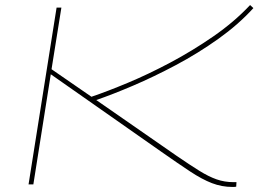

<svg xmlns="http://www.w3.org/2000/svg" viewBox="-20 -730 1023 760"><path d="M93 0 204 -700H223L184 -456L342 -347Q404 -368 485.5 -402Q567 -436 654.5 -482.5Q742 -529 824.5 -586Q907 -643 970 -710L983 -698Q924 -633 844 -576Q764 -519 676.5 -472.5Q589 -426 507 -391Q425 -356 361 -334L678 -114Q732 -77 769 -54Q806 -31 837.5 -20Q869 -9 904 -9H916L915 9Q911 10 906.5 10Q902 10 900 10Q858 10 819 -5Q780 -20 733 -51Q686 -82 619 -129L181 -436L112 0Z"/></svg>

Font: Georama ExtraExtended Thin
Style: Italic
Weight: 100
Width: 8
Italic angle: -9°
Designer: Jean-Baptiste Levee
Foundry: Production Type
Version: Version 1.000